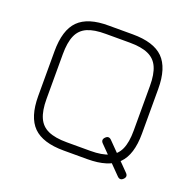

<svg xmlns="http://www.w3.org/2000/svg" viewBox="-119 -756 925 915"><g transform="rotate(20 343.0 -298.5)"><path d="M598 -2Q605.5 5.5 605.5 13Q605.5 20.5 598 28Q583 43 568 28L447 -95Q439.5 -102.5 439.5 -110Q439.5 -117.5 447 -125Q462 -140 477 -125ZM283 0Q176.5 0 128.2 -48.2Q80 -96.5 80 -203V-430Q80 -537.5 128.2 -585.8Q176.5 -634 282 -633H403Q509.5 -633 557.8 -584.8Q606 -536.5 606 -430V-203Q606 -96.5 557.8 -48.2Q509.5 0 403 0ZM283 -42H403Q462 -42 497.2 -57.8Q532.5 -73.5 548.2 -108.8Q564 -144 564 -203V-430Q564 -489 548.2 -524.2Q532.5 -559.5 497.2 -575.2Q462 -591 403 -591H282Q223 -591.5 188 -576Q153 -560.5 137.5 -525Q122 -489.5 122 -430V-203Q122 -144 137.8 -108.8Q153.5 -73.5 188.8 -57.8Q224 -42 283 -42Z"/></g></svg>

Font: Jura Light Light
Style: Regular
Weight: 300
Version: Version 5.106